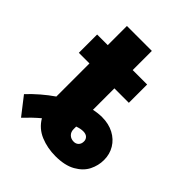

<svg xmlns="http://www.w3.org/2000/svg" viewBox="-188 -773 899 899"><g transform="rotate(45 262.0 -323.0)"><path d="M296.9 -657.2V-530.3H392.6V-409.2H296.9V-267.1Q325.2 -273.4 351.6 -273.4Q395.5 -273.4 429.2 -255.6Q462.9 -237.8 481.4 -207Q500 -176.3 500 -137.7Q500 -101.1 483.2 -67.4Q466.3 -33.7 427.2 -11.5Q388.2 10.7 326.2 10.7Q272.5 10.7 226.8 -8.3Q181.2 -27.3 155.8 -70.3Q122.6 -42.5 85 -2.9L16.6 -90.8Q70.3 -147.5 131.8 -189.9V-409.2H61.5V-530.3H131.8V-657.2ZM338.9 -97.7Q353.5 -97.7 362.8 -107.2Q372.1 -116.7 372.1 -132.8Q372.1 -146.5 362.8 -155.3Q353.5 -164.1 335.9 -164.1Q318.8 -164.1 296.9 -156.2V-138.7Q296.9 -120.6 308.6 -109.1Q320.3 -97.7 338.9 -97.7Z"/></g></svg>

Font: Pretendard Std ExtraBold
Style: Regular
Weight: 800
Designer: Base glyphs from Inter by Rasmus Andersson; Hangeul glyphs from Noto Sans CJK(Source Han Sans) by Jang Soo-young and Kan
Foundry: Kil Hyung-jin
Version: Version 1.309